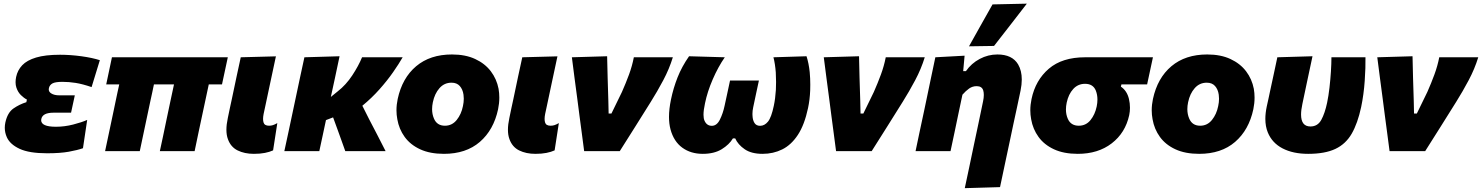

<svg xmlns="http://www.w3.org/2000/svg" viewBox="-20 -806 7904 1024"><path d="M231 11.5Q136 11.5 84.8 -12.2Q33.5 -36 16.5 -74Q5.5 -98.5 5.5 -124.5Q5.5 -138.5 8.5 -152.5Q20 -205.5 51.8 -227.5Q83.5 -249.5 120.5 -261L123.5 -275Q107.5 -283 91.5 -298.8Q75.5 -314.5 67.5 -338.5Q63 -351.5 63 -367.5Q63 -380.5 66 -395.5Q73.5 -431.5 98.5 -458Q123.5 -484.5 172.5 -499.2Q221.5 -514 300.5 -514Q355.5 -514 414 -506Q472.5 -498 512.5 -485L468.5 -341.5Q420 -358 383.8 -363.8Q347.5 -369.5 313 -369.5Q274.5 -369.5 259.5 -361Q244.5 -352.5 241 -336.5Q240 -333 240 -329.5Q240 -316 253 -308Q269 -297.5 297 -297.5H379L359 -205H265.5Q207.5 -205 200.5 -172Q199.5 -168 199.5 -165Q199.5 -130 278.5 -130Q324.5 -130 370.2 -141.8Q416 -153.5 445 -166.5L422.5 -15.5Q392.5 -5 346.8 3.2Q301 11.5 231 11.5Z M540.5 0Q551.5 -50.5 562 -101.5Q572.5 -152 586 -215L596 -263Q601.5 -289.5 606.5 -312.8Q611.5 -336 616 -356H546.5L577 -500.5H1195L1164 -356H1093.5L1060.5 -201.5Q1050 -153 1039.5 -103Q1029 -52.5 1018 0H832.5Q839.5 -33.5 849.5 -79Q859 -124 869 -172.5Q878 -215.5 887.5 -260.2Q897 -305 908 -356H801Q796.5 -334.5 792 -313Q787 -291 782.5 -269.5L768.5 -203.5Q757 -150 746.8 -100.8Q736.5 -51.5 725.5 0Z M1334 14.5Q1284 14.5 1247.2 -3.8Q1210.5 -22 1195.5 -64Q1187.5 -85.5 1187.5 -114Q1187.5 -142 1195 -176.5Q1201.5 -208 1206 -229.5Q1210.5 -251 1216 -275.5Q1231 -347 1241.8 -397.8Q1252.5 -448.5 1264 -500.5L1451.5 -505.5Q1433.5 -422 1418.5 -351Q1403.5 -280 1393 -231L1386 -198.5Q1383 -183.5 1383 -172Q1383 -161 1385.5 -153Q1390.5 -135.5 1415 -135.5Q1425.5 -135.5 1435.2 -138.5Q1445 -141.5 1459 -149.5L1436.5 -4Q1418 4.5 1392.8 9.5Q1367.5 14.5 1334 14.5Z M1496.5 0Q1507.5 -52 1518.5 -102Q1529 -152 1542.5 -215L1553 -264.5Q1569 -340 1580.2 -392.8Q1591.5 -445.5 1603.5 -500.5L1791 -506Q1778 -444 1766.2 -389Q1754.5 -334 1744.5 -289L1781.5 -319Q1825.5 -353.5 1858.8 -404Q1892 -454.5 1911 -500.5H2127.5Q2107.5 -465.5 2076.5 -421Q2045.5 -376.5 2004.2 -330Q1963 -283.5 1912.5 -242L1949 -169.5Q1969 -131 1992 -87Q2014.5 -42.5 2036.5 0H1821.5Q1811.5 -28.5 1801.5 -56Q1791.5 -83 1781.5 -111.5L1756.5 -180L1718.5 -165.5Q1709.5 -123.5 1701 -83.5Q1692.5 -43.5 1683 0Z M2347.5 14.5Q2273 14.5 2220.8 -9.8Q2168.5 -34 2138.2 -75.8Q2108 -117.5 2099 -170Q2094.5 -193.5 2094.5 -218Q2094.5 -247.5 2101 -278Q2125 -390 2199.5 -452.8Q2274 -515.5 2390.5 -515.5Q2462.5 -515.5 2514.5 -491.2Q2566.5 -467 2597.8 -425.8Q2629 -384.5 2639 -332.5Q2643 -309.5 2643 -285.5Q2643 -255 2636.5 -223.5Q2613 -113 2539.2 -49.2Q2465.5 14.5 2347.5 14.5ZM2353 -135.5Q2391 -135.5 2415.8 -166.2Q2440.5 -197 2449 -240Q2453.5 -260.5 2453.5 -279.5Q2453.5 -290.5 2452 -301Q2448 -329.5 2432.2 -347.2Q2416.5 -365 2388 -365Q2349.5 -365 2323.8 -335.8Q2298 -306.5 2288.5 -260.5Q2284.5 -241.5 2284.5 -224Q2284.5 -196.5 2294.5 -173.5Q2310.5 -135.5 2353 -135.5Z M2835.5 14.5Q2785.5 14.5 2748.8 -3.8Q2712 -22 2697 -64Q2689 -85.5 2689 -114Q2689 -142 2696.5 -176.5Q2703 -208 2707.5 -229.5Q2712 -251 2717.5 -275.5Q2732.5 -347 2743.2 -397.8Q2754 -448.5 2765.5 -500.5L2953 -505.5Q2935 -422 2920 -351Q2905 -280 2894.5 -231L2887.5 -198.5Q2884.5 -183.5 2884.5 -172Q2884.5 -161 2887 -153Q2892 -135.5 2916.5 -135.5Q2927 -135.5 2936.8 -138.5Q2946.5 -141.5 2960.5 -149.5L2938 -4Q2919.5 4.5 2894.2 9.5Q2869 14.5 2835.5 14.5Z M3095.5 0Q3089.5 -46 3083 -95.2Q3076.5 -144.5 3070.5 -189.5L3059 -278.5Q3051.5 -333.5 3044.2 -389.8Q3037 -446 3030 -500.5L3218 -506Q3219 -455 3220.8 -390.8Q3222.5 -326.5 3224.5 -268.5L3226 -200.5H3241L3297 -315.5Q3318 -363 3334.8 -408.5Q3351.5 -454 3360.5 -500.5H3568.5Q3549.5 -438.5 3517.5 -378.2Q3485.5 -318 3451 -263Q3408.5 -195.5 3367 -129Q3325 -62.5 3285.5 0Z M3728 14.5Q3664 14.5 3618.8 -18.5Q3573.5 -51.5 3556 -116Q3548 -146 3548 -182.5Q3548 -224.5 3558.5 -275Q3571 -336 3593.8 -393.5Q3616.5 -451 3655 -506L3845.5 -500.5Q3810 -449 3781.2 -382.8Q3752.5 -316.5 3740 -255Q3732 -218.5 3732 -194Q3732 -174 3737.5 -162Q3749.5 -135 3776.5 -135Q3803 -135 3819.5 -168.2Q3836 -201.5 3844.5 -242Q3851.5 -273.5 3859.2 -309.8Q3867 -346 3873.5 -376.5H4027.5Q4020.5 -344 4012.2 -305.5Q4004 -267 3997 -233.5Q3993 -215.5 3993 -198Q3993 -192.5 3993.5 -187.5Q3994.5 -165 4004 -150Q4013.5 -135 4034 -135Q4057.5 -135 4075.8 -157.2Q4094 -179.5 4107 -242Q4115 -279.5 4118 -326.5Q4119 -348 4119 -369Q4119 -394.5 4117.5 -420Q4114 -466 4105 -500.5L4281.5 -506Q4293.5 -468.5 4298.5 -421Q4301.5 -388 4301.5 -354.5Q4301.5 -339 4301 -324Q4299 -274 4289.5 -229.5Q4270.5 -140 4235.2 -86.5Q4200 -33 4152 -9.2Q4104 14.5 4047 14.5Q3987.5 14.5 3951.8 -10Q3916 -34.5 3901 -68H3889Q3869.5 -35 3829.2 -10.2Q3789 14.5 3728 14.5Z M4439 0Q4433 -46 4426.5 -95.2Q4420 -144.5 4414 -189.5L4402.5 -278.5Q4395 -333.5 4387.8 -389.8Q4380.5 -446 4373.5 -500.5L4561.5 -506Q4562.5 -455 4564.2 -390.8Q4566 -326.5 4568 -268.5L4569.5 -200.5H4584.5L4640.5 -315.5Q4661.5 -363 4678.2 -408.5Q4695 -454 4704 -500.5H4912Q4893 -438.5 4861 -378.2Q4829 -318 4794.5 -263Q4752 -195.5 4710.5 -129Q4668.5 -62.5 4629 0Z M5125.5 197.5Q5137 143 5149 87Q5160.5 30.5 5173.5 -30Q5186 -89 5198.5 -148Q5210.5 -206.5 5223 -265.5Q5227 -284.5 5227 -299.5Q5227 -313 5224 -323.5Q5217 -346.5 5189 -346.5Q5166.5 -346.5 5148.5 -333.8Q5130.5 -321 5113 -301L5092.5 -204Q5081 -149.5 5071 -101Q5060.5 -52.5 5049.5 0H4863Q4874 -52.5 4884.5 -102.5Q4895 -152.5 4908.5 -214.5L4919 -264.5Q4930.5 -320.5 4943 -379.5Q4955.5 -438 4968.5 -500.5L5124.5 -509L5117 -426.5H5131.5Q5160.5 -468 5205.2 -491.8Q5250 -515.5 5299.5 -515.5Q5378.5 -515.5 5410 -462.5Q5429.5 -429 5429.5 -382Q5429.5 -355 5423 -323Q5412.5 -274 5403.5 -231Q5394 -187.5 5385 -145.5L5369.5 -72Q5353.5 4 5340.2 65.8Q5327 127.5 5313.5 192ZM5148 -559Q5179.5 -615.5 5210.8 -671.2Q5242 -727 5273.5 -782.5L5456.5 -786.5Q5411.5 -728 5367.5 -671.5Q5323.5 -615 5281.5 -561Z M5728 14.5Q5653.5 14.5 5601.2 -9.8Q5549 -34 5518.8 -75.8Q5488.5 -117.5 5479.5 -170Q5475 -193.5 5475 -218Q5475 -247.5 5481.5 -278Q5502.5 -378.5 5573.8 -439.5Q5645 -500.5 5767 -500.5H6129L6098 -356H5961L5958 -344Q5990.5 -322 6001 -278.5Q6006.5 -255 6006.5 -231.5Q6006.5 -211.5 6002.5 -192Q5982 -97.5 5909.2 -41.5Q5836.5 14.5 5728 14.5ZM5733.5 -135.5Q5771.5 -135.5 5795.8 -165.2Q5820 -195 5829 -238Q5833 -257.5 5833 -275Q5833 -300.5 5824.5 -322.5Q5810 -359 5767 -359Q5729 -359 5703.8 -331.2Q5678.5 -303.5 5669 -258.5Q5665 -239.5 5665 -222Q5665 -195 5675 -172.5Q5691 -135.5 5733.5 -135.5Z M6375.5 14.5Q6301 14.5 6248.8 -9.8Q6196.5 -34 6166.2 -75.8Q6136 -117.5 6127 -170Q6122.5 -193.5 6122.5 -218Q6122.5 -247.5 6129 -278Q6153 -390 6227.5 -452.8Q6302 -515.5 6418.5 -515.5Q6490.5 -515.5 6542.5 -491.2Q6594.5 -467 6625.8 -425.8Q6657 -384.5 6667 -332.5Q6671 -309.5 6671 -285.5Q6671 -255 6664.5 -223.5Q6641 -113 6567.2 -49.2Q6493.5 14.5 6375.5 14.5ZM6381 -135.5Q6419 -135.5 6443.8 -166.2Q6468.5 -197 6477 -240Q6481.5 -260.5 6481.5 -279.5Q6481.5 -290.5 6480 -301Q6476 -329.5 6460.2 -347.2Q6444.5 -365 6416 -365Q6377.5 -365 6351.8 -335.8Q6326 -306.5 6316.5 -260.5Q6312.5 -241.5 6312.5 -224Q6312.5 -196.5 6322.5 -173.5Q6338.5 -135.5 6381 -135.5Z M6957 14.5Q6876.5 14.5 6820.5 -14.5Q6764.5 -43.5 6741.5 -100Q6728.5 -132 6728.5 -172Q6728.5 -202.5 6736 -238Q6741 -260 6745 -278.8Q6749 -297.5 6753 -316.5Q6765.5 -374.5 6774.5 -416Q6783.5 -457.5 6792.5 -500.5L6980 -506Q6963.5 -428.5 6949.5 -363Q6935.5 -297 6926 -251.5Q6919 -219 6919 -195Q6919 -131.5 6969 -131.5Q7007.5 -131.5 7026.8 -166.5Q7046 -201.5 7058 -258.5Q7065.5 -294.5 7070.5 -338Q7075.5 -381.5 7078.2 -424.2Q7081 -467 7081 -500.5H7262.5Q7263.5 -447 7258.5 -374.8Q7253.5 -302.5 7239.5 -235Q7221 -148.5 7189.2 -93.2Q7157.5 -38 7102 -11.8Q7046.5 14.5 6957 14.5Z M7391 0Q7385 -46 7378.5 -95.2Q7372 -144.5 7366 -189.5L7354.5 -278.5Q7347 -333.5 7339.8 -389.8Q7332.5 -446 7325.5 -500.5L7513.5 -506Q7514.5 -455 7516.2 -390.8Q7518 -326.5 7520 -268.5L7521.5 -200.5H7536.5L7592.5 -315.5Q7613.5 -363 7630.2 -408.5Q7647 -454 7656 -500.5H7864Q7845 -438.5 7813 -378.2Q7781 -318 7746.5 -263Q7704 -195.5 7662.5 -129Q7620.5 -62.5 7581 0Z"/></svg>

Font: Heraclito ExtraBold
Style: Italic
Weight: 800
Italic angle: -12°
Designer: Kostas Bartsokas (font) & Cristiano Sobral (main changes)
Foundry: Kostas Bartsokas (font) & Cristiano Sobral (main changes)
Version: Version 1.00;July 8, 2020;FontCreator 13.0.0.2655 64-bit